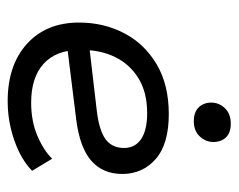

<svg xmlns="http://www.w3.org/2000/svg" viewBox="-80 -528 619 498"><g transform="rotate(90 229.0 -278.5)"><path d="M242 10.6Q148.4 10.6 93.2 -39.4Q38 -89.5 38 -174.6Q38 -238.3 65.4 -291.1Q92.7 -343.9 145.9 -375.6Q199.1 -407.3 275.3 -407.3Q353.3 -407.3 392 -373.3Q430.7 -339.3 430.7 -286.9Q430.7 -236.1 396.5 -206.3Q362.4 -176.5 290.3 -167.3L82.6 -141.5L82.2 -199L263 -220.1Q315.8 -225.9 339.6 -242.6Q363.3 -259.4 363.3 -291.2Q363.3 -319.9 340.1 -335.6Q316.8 -351.2 272.9 -351.2Q219.1 -351.2 182.5 -328.6Q145.9 -305.9 127.6 -268.3Q109.3 -230.7 109.3 -185.5V-174.2Q109.3 -115.5 144.6 -82.9Q180 -50.3 245.8 -50.3Q293.3 -50.3 331.3 -66.3Q369.2 -82.3 391.2 -104.8L422.5 -52.7Q403.1 -33.6 374.5 -19.5Q345.8 -5.4 311.8 2.6Q277.8 10.6 242 10.6ZM293.8 -472.2Q270.2 -472.2 257.9 -485Q245.6 -497.9 245.6 -517.1Q245.6 -537.9 260.3 -553Q275 -568.1 300.2 -568.1Q323.8 -568.1 335.8 -555.6Q347.8 -543 347.8 -522.8Q347.8 -503.2 333.4 -487.7Q319 -472.2 293.8 -472.2Z"/></g></svg>

Font: Rokkitt SemiBold
Style: Italic
Weight: 600
Italic angle: -9°
Designer: Vernon Adams
Foundry: Vernon Adams
Version: Version 3.103